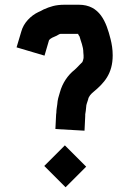

<svg xmlns="http://www.w3.org/2000/svg" viewBox="-20 -716 545 811"><path d="M344 -264C344 -275.2 348.5 -282 352 -295C354.4 -309.6 365.5 -320.1 375 -328C419.1 -364.7 456 -403.9 456 -482C456 -508.2 452.3 -529.8 447 -551C429 -623 401.8 -696 313 -696H253C213.9 -696 191.5 -688 164 -676C156 -671.3 148.7 -667.7 142 -665C110.2 -650 79.6 -619.3 70 -583L50 -516L168 -481L187 -546C194.4 -555.9 206.2 -559.1 219 -565C224.9 -568.3 231.8 -573 236 -573H310C310 -569.9 315.3 -563.1 316 -562C321.5 -540.1 332 -520.4 332 -494C332.7 -490 333 -486 333 -482V-471C331.6 -464.2 330.7 -459.4 328 -454L317 -443C307.7 -433 300.3 -425.7 295 -421C266.7 -398.8 243.7 -365.4 233 -326C227.5 -308.1 223.3 -295.5 222 -276C220.5 -264.2 218 -251.8 218 -240L217 -232L214 -171L337 -164L340 -226V-233C341.9 -242.6 342.9 -252.3 344 -264ZM167 -15 257 75 344 -12 254 -102Z"/></svg>

Font: Tape
Style: Regular
Weight: 500
Foundry: Cannot Into Space Fonts
Version: Version 0.97